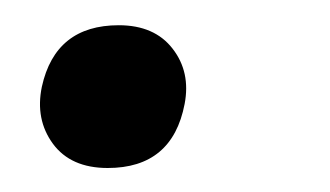

<svg xmlns="http://www.w3.org/2000/svg" viewBox="-20 -126 268 156"><path d="M67.5 10.5Q37.5 10.5 23 -9.2Q8.5 -29 14 -55.5Q25 -105.5 76.5 -105.5Q105.5 -105.5 120.2 -86.5Q135 -67.5 130 -41.5Q120 10.5 67.5 10.5Z"/></svg>

Font: Commissioner Light
Style: Italic
Weight: 300
Italic angle: -12°
Designer: Kostas Bartsokas
Foundry: Kostas Bartsokas
Version: Version 1.000; ttfautohint (v1.8.3)